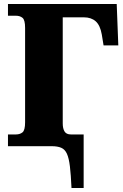

<svg xmlns="http://www.w3.org/2000/svg" viewBox="-20 -734 616 964"><path d="M339 210Q336 143 331 101.5Q326 60 316 38Q306 16 287.5 8Q269 0 240 0H20V-59H60Q80 -59 93 -69.5Q106 -80 106 -120V-594Q106 -634 93 -644.5Q80 -655 60 -655H20V-714H566L574 -506H500L491 -561Q483 -607 460.5 -627Q438 -647 401 -647H295V-114Q295 -89 304 -74Q313 -59 336 -59H400V210Z"/></svg>

Font: Noto Serif SemiCondensed Black
Style: Regular
Weight: 900
Width: 4
Designer: Monotype Design Team
Foundry: Monotype Imaging Inc.
Version: Version 2.014; ttfautohint (v1.8.4.7-5d5b)